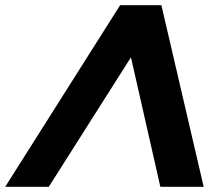

<svg xmlns="http://www.w3.org/2000/svg" viewBox="-83 -720 849 740"><path d="M539 -700 702 0H535L394 -621H499L105 0H-63L380 -700Z"/></svg>

Font: Montserrat Thin
Style: Bold Italic
Weight: 700
Italic angle: -11.3°
Version: Version 9.000